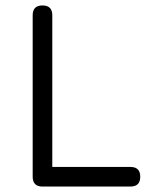

<svg xmlns="http://www.w3.org/2000/svg" viewBox="-20 -685 565 705"><path d="M136 0Q100 0 100 -36V-629Q100 -665 136 -665Q172 -665 172 -629V-72H459Q495 -72 495 -36Q495 0 459 0Z"/></svg>

Font: Jura SemiBold
Style: Regular
Weight: 600
Designer: Daniel Johnson, Alexei Vanyashin
Foundry: Daniel Johnson
Version: Version 5.103